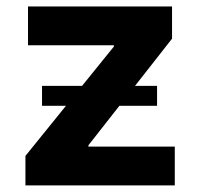

<svg xmlns="http://www.w3.org/2000/svg" viewBox="-20 -562 607 582"><path d="M57.1 0V-89.4L325.2 -420.9V-424.8H64.9V-542.5H501.5V-444.8L248 -121.6V-117.7H509.8V0ZM107.4 -241.2V-301.8H456.1V-241.2Z"/></svg>

Font: Inter 16pt
Style: Bold
Weight: 700
Version: Version 4.001;git-66647c0bb